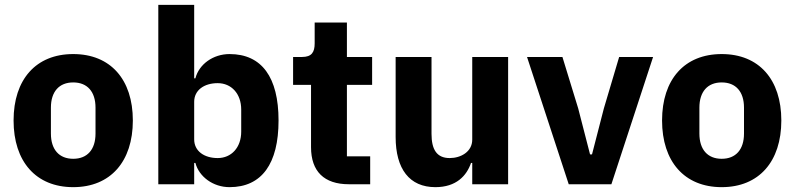

<svg xmlns="http://www.w3.org/2000/svg" viewBox="-20 -760 3279 792"><path d="M282 12C436 12 528 -94 528 -263C528 -432 436 -537 282 -537C128 -537 36 -432 36 -263C36 -94 128 12 282 12ZM282 -105C224 -105 190 -143 190 -209V-316C190 -382 224 -420 282 -420C340 -420 374 -382 374 -316V-209C374 -143 340 -105 282 -105Z M633 0H781V-88H786C801 -31 859 12 927 12C1060 12 1129 -85 1129 -263C1129 -441 1060 -537 927 -537C859 -537 801 -495 786 -437H781V-740H633ZM878 -108C822 -108 781 -137 781 -185V-340C781 -388 822 -417 878 -417C934 -417 975 -374 975 -308V-217C975 -151 934 -108 878 -108Z M1507 0V-115H1411V-410H1515V-525H1411V-667H1278V-581C1278 -545 1266 -525 1226 -525H1189V-410H1263V-153C1263 -53 1317 0 1419 0Z M1928 0H2076V-525H1928V-184C1928 -134 1881 -108 1835 -108C1781 -108 1760 -144 1760 -208V-525H1612V-195C1612 -63 1669 12 1776 12C1862 12 1905 -35 1923 -88H1928Z M2502 0 2674 -525H2534L2471 -313L2422 -123H2414L2365 -313L2300 -525H2154L2326 0Z M2957 12C3111 12 3203 -94 3203 -263C3203 -432 3111 -537 2957 -537C2803 -537 2711 -432 2711 -263C2711 -94 2803 12 2957 12ZM2957 -105C2899 -105 2865 -143 2865 -209V-316C2865 -382 2899 -420 2957 -420C3015 -420 3049 -382 3049 -316V-209C3049 -143 3015 -105 2957 -105Z"/></svg>

Font: IBM Plex Devanagari
Style: Bold
Weight: 700
Designer: Mike Abbink, Paul van der Laan, Pieter van Rosmalen, Erin McLaughlin
Foundry: Bold Monday
Version: Version 1.0